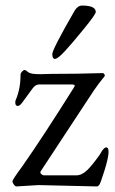

<svg xmlns="http://www.w3.org/2000/svg" viewBox="-20 -669 417 694"><path d="M178.7 -456.1Q169.4 -456.1 168.9 -473.1Q168.9 -490.2 250 -630.9Q261.2 -648.9 276.9 -648.9Q325.7 -648.9 326.2 -626Q326.2 -617.2 282.7 -564Q239.3 -510.7 213.9 -483.4Q188.5 -456.1 178.7 -456.1ZM24.9 -13.7Q24.9 -19.5 62 -69.8Q136.2 -175.8 248 -354Q254.9 -363.8 238.8 -363.8H122.1Q107.9 -363.8 97.2 -348.6Q86.4 -333.5 77.6 -321.8Q68.8 -309.6 60.1 -297.9Q51.3 -286.1 44.4 -286.1Q37.1 -286.1 35.6 -293.9Q34.2 -301.8 37.1 -308.1Q54.2 -348.1 54.2 -397.9Q54.2 -404.3 59.6 -410.2Q64.9 -416 68.8 -416Q73.2 -416 82 -408.2Q90.8 -400.4 127 -400.9L165 -401.9Q260.3 -401.9 351.1 -404.8Q355 -404.8 357.4 -400.4Q359.9 -396 357.9 -393.1Q337.9 -369.1 319.8 -342.8L127 -49.8Q124 -44.9 128.9 -40Q133.8 -35.2 139.2 -35.2H255.9Q275.9 -35.2 295.4 -54.2Q314.9 -73.2 341.8 -111.8Q354 -135.7 363.8 -136.2Q383.8 -136.2 357.4 -51.8Q342.8 -4.9 338.4 0Q334 4.9 330.1 4.9L119.1 0L39.1 4.9Q35.2 4.9 30.3 -1.5Q25.4 -7.8 24.9 -13.7Z"/></svg>

Font: EBGaramond
Style: Regular
Weight: 400
Version: Version 000.012g